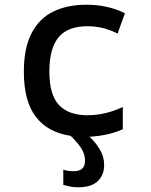

<svg xmlns="http://www.w3.org/2000/svg" viewBox="-20 -569 640 813"><path d="M312 224Q292 224 277 221Q262 218 248 214V149Q265 156 291 156Q315 156 327.5 145.5Q340 135 340 111Q340 84 324.5 59.5Q309 35 279 6Q183 -8 132 -74Q81 -140 81 -265Q81 -365 113.5 -428Q146 -491 205.5 -520Q265 -549 346 -549Q436 -549 509 -513L478 -427Q443 -444 412.5 -451Q382 -458 351 -458Q266 -458 227.5 -410.5Q189 -363 189 -267Q189 -167 230 -124Q271 -81 350 -81Q390 -81 428.5 -90.5Q467 -100 500 -116V-22Q470 -8 433.5 0Q397 8 359 10Q384 33 402.5 63.5Q421 94 421 130Q421 172 394 198Q367 224 312 224Z"/></svg>

Font: Noto Sans Mono Medium
Style: Regular
Weight: 500
Designer: Monotype Design Team
Foundry: Monotype Imaging Inc.
Version: Version 2.014